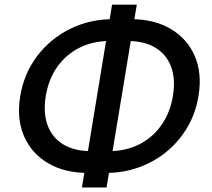

<svg xmlns="http://www.w3.org/2000/svg" viewBox="-20 -781 919 834"><path d="M362.3 -29.8Q260.3 -29.8 188.5 -72.3Q116.7 -114.7 84.2 -189.9Q51.8 -265.1 67.9 -363.3Q84 -461.4 140.9 -536.9Q197.8 -612.3 283.4 -655Q369.1 -697.8 471.2 -697.8H547.9Q649.9 -697.8 721.7 -655.3Q793.5 -612.8 825.9 -537.8Q858.4 -462.9 842.3 -365.2Q830.6 -291 794.9 -229.7Q759.3 -168.5 705.3 -123.5Q651.4 -78.6 583.5 -54.2Q515.6 -29.8 439 -29.8ZM376.5 -124.5H453.1Q526.9 -124.5 585 -154.1Q643.1 -183.6 680.9 -237.3Q718.8 -291 731 -363.3Q743.2 -436.5 723.6 -490Q704.1 -543.5 656 -573.2Q607.9 -603 534.2 -603H457Q384.3 -603 325.9 -574Q267.6 -544.9 229.2 -491.2Q190.9 -437.5 178.7 -363.3Q167 -290 187 -236.3Q207 -182.6 255.1 -153.6Q303.2 -124.5 376.5 -124.5ZM335.9 33.2 466.8 -760.7H574.2L442.9 33.2Z"/></svg>

Font: Inter 17pt Medium
Style: Italic
Weight: 500
Italic angle: -9.3988°
Version: Version 4.001;git-66647c0bb